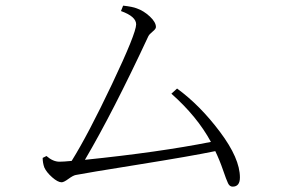

<svg xmlns="http://www.w3.org/2000/svg" viewBox="-20 -700 1040 692"><path d="M597.7 -362.3 618.2 -380.9Q701.2 -320.3 772.9 -224.6Q844.7 -128.9 844.7 -60.5Q844.7 -27.3 818.4 -27.3Q807.6 -27.3 801.8 -39.6Q795.9 -51.8 783.7 -87.4Q771.5 -123 755.9 -155.3Q670.9 -137.7 479 -106.9Q287.1 -76.2 252.9 -69.3Q243.2 -67.4 226.6 -55.2Q210 -43 202.1 -43Q188.5 -43 168 -61Q147.5 -79.1 139.6 -96.7Q133.8 -113.3 133.8 -130.9L147.5 -137.7Q170.9 -117.2 194.3 -117.2Q209 -117.2 238.3 -120.1Q296.9 -213.9 383.8 -397Q470.7 -580.1 470.7 -612.3Q470.7 -640.6 416 -660.2L423.8 -679.7Q458 -675.8 472.7 -669.9Q498 -661.1 520 -640.6Q542 -620.1 542 -602.5Q542 -595.7 530.3 -586.4Q518.6 -577.1 514.6 -569.3Q386.7 -294.9 286.1 -124Q553.7 -151.4 740.2 -188.5Q690.4 -280.3 597.7 -362.3Z"/></svg>

Font: GenYoMin TW TTF ExtraLight
Style: Regular
Weight: 250
Version: Version 1.300